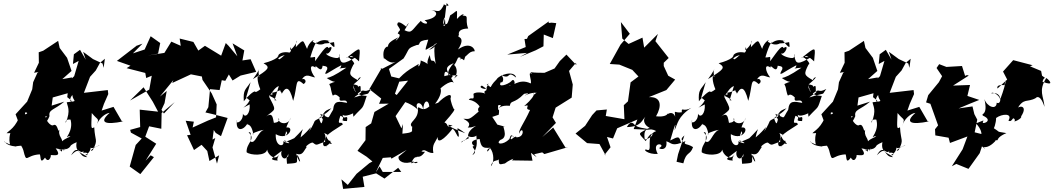

<svg xmlns="http://www.w3.org/2000/svg" viewBox="-20 -1000 6830 1245"><path d="M645 -588 583 -617 519 -664 536 -613 499 -677 459 -648 453 -585 490 -605 461 -506 429 -476 416 -370C485 -321 406 -332 449 -384C453 -339 495 -346 413 -337C416 -312 441 -287 406 -203C400 -247 485 -207 435 -232C464 -150 388 -91 424 -116C472 -119 361 -99 378 -59C401 -107 345 -108 370 -174C354 -115 360 -198 329 -190C308 -172 267 -236 276 -247C293 -236 302 -260 196 -194C223 -194 232 -204 174 -154C184 -143 194 -151 193 -162C194 -183 264 -152 301 -247C293 -291 334 -287 397 -341L315 -315L322 -368L428 -398L447 -498L384 -487L444 -540L415 -625L367 -689L357 -735L260 -671L231 -661L232 -593L201 -528L264 -540L310 -583L223 -529L195 -467L189 -421L156 -341L81 -259L97 -216C186 -257 133 -213 143 -271C170 -274 154 -246 112 -266C88 -173 33 -151 23 -136C100 -137 18 -148 47 -137C25 -57 75 -50 8 -80C13 -91 7 -57 83 -50C80 -54 169 -60 193 -58C88 -60 118 -69 131 -27C154 66 144 7 236 1C247 -2 234 76 272 22C301 74 326 -21 296 9C301 -6 394 33 341 -38C423 -18 434 -46 443 -64C398 -53 392 11 387 -53C374 15 394 -32 354 -27C455 -39 408 -50 477 -78C464 -9 513 -11 546 19C482 19 509 -63 441 7C482 -69 498 9 523 -22C505 6 554 -27 546 6C501 6 577 11 568 -64C556 -12 611 -60 626 -56C586 -49 550 -8 582 -27C618 -99 596 -81 591 -175C569 -161 571 -168 575 -267C621 -211 624 -242 603 -176C614 -229 665 -267 691 -268C620 -206 659 -188 780 -213L770 -214L716 -307L639 -283L654 -326L682 -390L679 -416L524 -398L564 -502L601 -543L628 -592L660 -619L652 -560Z M862 -702 868 -705 738 -605 826 -574 801 -558 922 -527 928 -494 964 -509 948 -419 823 -348 911 -434 971 -340 1005 -276 886 -289 889 -176 824 -158 829 -140 899 -102 860 -60 821 80 890 129 978 19 957 7 924 42 993 -68 907 -123 921 -111 947 -181 1026 -165 1028 -267 1113 -338 1043 -264 1027 -288 1047 -331 1061 -410 1017 -374 1108 -485 1125 -526 1154 -606 1097 -462 1218 -518 1289 -504 1293 -482 1353 -394 1385 -323 1381 -239 1328 -218 1229 -173 1237 -211 1184 -217 1216 -126 1193 -123 1238 -27 1287 -61 1324 -21 1338 44 1401 7 1379 92 1387 61 1358 -44 1376 -105 1358 -95 1366 -157 1379 -138 1413 -117 1456 -235 1355 -261 1312 -271 1331 -305 1342 -422 1404 -416 1418 -480 1441 -476 1464 -517 1488 -478 1540 -510 1641 -534 1605 -616 1552 -608 1564 -673 1488 -719 1519 -635 1462 -703 1444 -721 1414 -639 1309 -703 1266 -672 1234 -728 1145 -750 1152 -703 1091 -730 1046 -657 939 -640 1005 -652 1019 -721 957 -765 918 -679 842 -654 904 -717Z M1773 -349C1746 -380 1698 -378 1748 -388C1737 -431 1701 -370 1808 -420C1781 -414 1814 -400 1806 -390C1829 -434 1855 -451 1881 -346C1911 -442 1891 -508 1948 -455C1976 -469 1954 -498 1937 -485C1966 -529 1989 -502 2023 -498C1989 -540 1985 -591 2025 -562C2023 -594 2064 -513 2072 -574C2104 -570 2103 -563 2102 -552C2067 -489 2108 -534 2193 -577C2190 -540 2144 -556 2226 -561C2146 -507 2121 -499 2099 -494C2172 -442 2188 -492 2115 -455C2121 -443 2125 -433 2127 -416C2145 -340 2132 -418 2183 -368C2173 -324 2225 -369 2231 -333C2179 -342 2146 -352 2140 -288C2099 -225 2127 -231 2057 -262C2085 -189 2101 -191 2083 -265C2065 -196 2068 -178 2048 -233C2096 -273 2069 -276 2129 -298C2069 -234 2065 -268 2075 -245C1990 -202 2043 -236 1984 -147C2009 -204 1995 -164 1929 -109C1940 -177 1971 -185 1888 -104C1857 -90 1821 -71 1824 -90C1883 -66 1848 -67 1816 -84C1830 -47 1764 -41 1768 -130C1854 -80 1898 -193 1828 -171C1822 -141 1864 -147 1825 -116C1849 -168 1813 -140 1866 -237C1848 -179 1775 -201 1788 -235C1804 -191 1713 -207 1756 -203C1749 -229 1751 -278 1705 -244C1772 -300 1774 -275 1718 -387C1712 -326 1744 -428 1788 -442L1760 -350ZM1599 -349C1576 -301 1516 -283 1599 -323C1604 -260 1569 -232 1555 -263C1558 -208 1502 -190 1517 -222C1504 -145 1558 -149 1586 -202C1573 -180 1607 -217 1623 -129C1601 -129 1650 -152 1691 -158C1647 -141 1638 -65 1605 -82C1604 -104 1615 -152 1592 -141C1643 -96 1576 -75 1579 -13C1603 8 1705 13 1712 -30C1717 0 1761 48 1792 1C1758 50 1804 42 1760 39C1725 31 1750 24 1807 -22C1791 18 1835 56 1849 -3C1847 61 1872 -3 1867 -8C1831 41 1838 -1 1841 62C1932 56 1897 58 1909 3C1945 75 1915 51 1901 -3C1943 12 1949 -21 1970 -49C1946 -39 1999 -84 2010 -74C2042 -48 2027 -69 2120 -88C2136 -78 2072 -21 2075 -74C2118 -131 2051 -153 2105 -126C2097 -119 2086 -111 2132 -69C2115 -58 2077 -108 2102 -39C2067 -115 2095 -123 2203 -193C2194 -223 2161 -173 2187 -249C2233 -236 2168 -214 2230 -215C2240 -271 2206 -211 2202 -256C2224 -233 2318 -285 2315 -305C2280 -295 2263 -277 2272 -243C2343 -321 2326 -281 2358 -378C2323 -380 2275 -387 2269 -448C2287 -397 2304 -368 2300 -394C2351 -435 2326 -391 2387 -423C2350 -374 2397 -407 2277 -368C2298 -389 2335 -400 2319 -411C2317 -450 2327 -459 2259 -403C2351 -455 2264 -450 2273 -453C2356 -522 2300 -499 2300 -480C2241 -514 2240 -518 2272 -582C2294 -585 2230 -649 2227 -624C2329 -707 2315 -695 2308 -602C2236 -672 2226 -611 2299 -636C2200 -576 2190 -583 2180 -637C2177 -651 2192 -653 2174 -625C2155 -618 2092 -640 2095 -654C2117 -640 2152 -718 2110 -688C2101 -712 2078 -679 2023 -603C2025 -647 2025 -625 1992 -628C2022 -732 2047 -745 2027 -716C2083 -768 2147 -715 2103 -739C2160 -670 2149 -697 2146 -727C2046 -702 2050 -742 2116 -735C2108 -748 2081 -680 2007 -730C2030 -755 1982 -728 1971 -683C1943 -738 1954 -754 1898 -694C1899 -767 1929 -733 1862 -674C1863 -720 1877 -668 1857 -659C1789 -673 1758 -626 1800 -606C1756 -649 1783 -611 1689 -522C1768 -591 1771 -637 1837 -644C1824 -656 1777 -577 1784 -641C1794 -640 1773 -611 1689 -590C1736 -562 1724 -551 1620 -487C1693 -584 1641 -564 1662 -501C1645 -523 1646 -472 1668 -421C1672 -425 1638 -395 1635 -406C1627 -413 1585 -376 1561 -343C1556 -420 1571 -415 1605 -467L1576 -368Z M2565 15C2557 45 2603 71 2660 46C2670 79 2725 30 2645 59C2682 -21 2689 51 2736 -16C2679 -8 2708 -89 2673 -48C2634 17 2683 -34 2676 24C2739 -67 2733 -5 2790 -8C2780 -66 2803 -75 2818 -112C2814 -46 2898 -140 2914 -166C2937 -151 2943 -112 2954 -113C2963 -152 2909 -200 2997 -136C2879 -180 2862 -202 2915 -185C2866 -168 2893 -196 2862 -206C2920 -271 2935 -294 2922 -294C2902 -336 2900 -366 2902 -363C2917 -415 2837 -358 2805 -315C2855 -346 2881 -354 2801 -327C2873 -419 2819 -454 2829 -418C2822 -417 2903 -490 2923 -462C2881 -542 2848 -559 2922 -591C2843 -500 2933 -522 2847 -465C2948 -505 2923 -525 2861 -506C2861 -537 2869 -546 2895 -517C2927 -498 2975 -533 2924 -491C2971 -547 2909 -618 2905 -559C2964 -606 2930 -656 2989 -609C3006 -666 3016 -673 2960 -614C3011 -627 3016 -670 3057 -667C3064 -677 3030 -737 2950 -679C3009 -771 2932 -754 2956 -772C2945 -819 3018 -814 3016 -815C2989 -882 3036 -907 2959 -895C2999 -891 2995 -935 2943 -877C2944 -953 2950 -931 2902 -902C2898 -912 2883 -821 2869 -849C2862 -810 2841 -840 2864 -891C2856 -895 2882 -840 2853 -833C2864 -863 2865 -892 2876 -980C2917 -943 2836 -977 2861 -974C2827 -906 2825 -934 2767 -934C2829 -933 2824 -881 2733 -869C2776 -840 2723 -840 2709 -865C2647 -803 2653 -780 2603 -804C2653 -883 2618 -840 2614 -827C2535 -893 2566 -818 2552 -845C2589 -789 2570 -815 2559 -782C2605 -774 2508 -702 2563 -758C2532 -742 2471 -716 2507 -675C2511 -720 2452 -698 2469 -620C2474 -631 2505 -572 2558 -605L2459 -554L2448 -558L2451 -552L2375 -422L2452 -361L2438 -327L2501 -328L2408 -274L2387 -200L2351 -176L2350 -91L2298 -22L2357 16L2395 47L2375 58L2292 127L2235 199L2194 163L2205 225L2343 212L2332 146L2419 124L2473 158L2562 88L2582 115H2462L2441 79L2418 117L2423 104L2462 24L2527 19L2622 -35L2588 -112L2593 -196L2583 -168L2545 -247L2624 -361L2632 -369L2579 -366L2541 -392L2576 -490L2517 -504L2502 -553L2597 -621C2640 -689 2617 -684 2682 -708C2717 -707 2673 -735 2757 -743C2729 -647 2731 -678 2792 -704C2782 -704 2863 -757 2762 -677C2827 -695 2779 -744 2805 -585C2787 -633 2776 -574 2767 -643C2725 -559 2792 -579 2708 -608C2709 -580 2686 -551 2695 -586C2679 -572 2607 -545 2548 -468L2626 -477L2554 -386L2533 -350C2601 -354 2668 -312 2689 -289C2660 -346 2726 -347 2724 -279C2724 -354 2759 -359 2764 -310C2712 -264 2691 -326 2690 -295C2696 -221 2622 -208 2651 -178C2736 -245 2647 -177 2714 -204C2689 -231 2650 -238 2652 -150C2638 -129 2569 -142 2505 -110L2481 -40L2492 -43L2518 29L2617 -28Z M3444 0 3496 -12 3510 -1 3664 -46 3647 -43 3567 -173 3496 -111 3585 -203 3563 -239 3583 -302 3687 -367 3694 -452 3670 -540 3715 -593 3717 -578 3653 -646 3610 -604 3576 -556 3511 -528C3391 -527 3418 -542 3431 -519C3396 -548 3432 -472 3421 -459C3343 -498 3291 -427 3282 -447C3335 -426 3318 -506 3295 -473C3274 -452 3201 -427 3229 -469C3235 -454 3257 -490 3229 -514C3298 -478 3262 -549 3327 -497C3315 -547 3216 -515 3200 -485C3139 -426 3183 -424 3133 -455C3141 -442 3160 -483 3135 -432C3151 -412 3070 -430 3105 -445C3174 -399 3099 -425 3128 -390C3126 -399 3064 -408 3050 -391C3058 -338 3036 -378 3020 -353C2989 -350 3046 -366 3087 -314C3102 -269 3113 -307 3113 -314C3057 -310 3087 -253 3095 -286C3018 -220 3026 -228 2986 -230C2982 -227 3046 -208 3013 -173C3044 -174 3032 -173 3067 -184C2997 -143 3015 -99 3024 -106C2946 -66 2988 -98 2970 -74C3021 -124 2956 -48 3032 -131C2977 -113 3093 -89 3078 -155C3051 -109 3099 -76 3043 6C3092 -23 3017 -52 3058 -53C3044 -57 3015 -90 3090 -99C3100 -41 3114 -39 3159 -42C3131 9 3134 -37 3157 -40C3187 -8 3183 61 3163 78C3177 17 3225 62 3214 12C3214 72 3212 69 3254 60C3303 21 3354 20 3342 24C3388 -42 3367 -40 3300 40L3433 42L3423 -9L3460 20ZM3214 -256C3222 -313 3205 -264 3210 -317C3241 -327 3226 -303 3196 -292C3222 -299 3224 -319 3286 -314C3292 -354 3311 -323 3378 -391C3367 -389 3438 -406 3383 -382C3393 -381 3400 -394 3447 -399C3466 -390 3512 -443 3444 -387C3423 -403 3482 -403 3379 -312C3431 -329 3371 -292 3417 -287C3378 -200 3342 -159 3346 -133C3371 -197 3391 -104 3324 -110C3309 -71 3357 -145 3296 -97C3281 -97 3307 -140 3310 -108C3296 -132 3291 -124 3283 -98C3241 -56 3190 -65 3225 -93C3288 -112 3222 -203 3253 -179L3205 -192L3172 -242ZM3351 -631 3454 -674 3504 -700 3506 -776 3565 -753 3587 -850 3557 -853 3538 -851V-861L3405 -766L3397 -748L3381 -747L3389 -695L3269 -646L3398 -657Z M4377 0 4418 -122C4371 -82 4435 -92 4396 -74C4384 -117 4382 -118 4326 -89C4358 -200 4366 -217 4354 -155C4374 -195 4374 -244 4463 -301C4408 -270 4399 -311 4401 -272C4350 -264 4354 -297 4358 -243C4343 -291 4284 -255 4312 -240C4304 -304 4340 -234 4234 -246C4272 -311 4270 -375 4187 -370L4301 -416L4358 -484L4313 -509L4284 -572V-593L4316 -624L4230 -733L4246 -780L4157 -691L4146 -756L4056 -715L4015 -750L4006 -857L4064 -781L4004 -711L3934 -585L3996 -581L4080 -547L4120 -504L4069 -466L4052 -343L4025 -318L4029 -227L3908 -248L3915 -290L3848 -284L3820 -254L3774 -184L3712 -134L3787 -72L3867 -66L3907 7L3900 4L3939 -45L3916 -112L3955 -102L3982 -168L4113 -225L4089 -163L4221 -157C4149 -169 4110 -173 4097 -191C4107 -163 4080 -244 4045 -176C4140 -178 4142 -223 4166 -244C4132 -206 4198 -149 4210 -182C4109 -125 4114 -146 4167 -85C4216 -176 4236 -111 4161 -95C4147 -181 4196 -171 4235 -150C4157 -124 4221 -6 4172 -30C4144 -35 4180 3 4245 -2C4199 -90 4304 -66 4257 -42C4242 -36 4311 -12 4301 -84C4338 -72 4336 -46 4425 -85C4408 -58 4435 -72 4474 -46C4455 9 4430 -20 4411 59L4367 49Z M4724 -349C4697 -380 4649 -378 4699 -388C4688 -431 4652 -370 4759 -420C4732 -414 4765 -400 4757 -390C4780 -434 4806 -451 4832 -346C4862 -442 4842 -508 4899 -455C4927 -469 4905 -498 4888 -485C4917 -529 4940 -502 4974 -498C4940 -540 4936 -591 4976 -562C4974 -594 5015 -513 5023 -574C5055 -570 5054 -563 5053 -552C5018 -489 5059 -534 5144 -577C5141 -540 5095 -556 5177 -561C5097 -507 5072 -499 5050 -494C5123 -442 5139 -492 5066 -455C5072 -443 5076 -433 5078 -416C5096 -340 5083 -418 5134 -368C5124 -324 5176 -369 5182 -333C5130 -342 5097 -352 5091 -288C5050 -225 5078 -231 5008 -262C5036 -189 5052 -191 5034 -265C5016 -196 5019 -178 4999 -233C5047 -273 5020 -276 5080 -298C5020 -234 5016 -268 5026 -245C4941 -202 4994 -236 4935 -147C4960 -204 4946 -164 4880 -109C4891 -177 4922 -185 4839 -104C4808 -90 4772 -71 4775 -90C4834 -66 4799 -67 4767 -84C4781 -47 4715 -41 4719 -130C4805 -80 4849 -193 4779 -171C4773 -141 4815 -147 4776 -116C4800 -168 4764 -140 4817 -237C4799 -179 4726 -201 4739 -235C4755 -191 4664 -207 4707 -203C4700 -229 4702 -278 4656 -244C4723 -300 4725 -275 4669 -387C4663 -326 4695 -428 4739 -442L4711 -350ZM4550 -349C4527 -301 4467 -283 4550 -323C4555 -260 4520 -232 4506 -263C4509 -208 4453 -190 4468 -222C4455 -145 4509 -149 4537 -202C4524 -180 4558 -217 4574 -129C4552 -129 4601 -152 4642 -158C4598 -141 4589 -65 4556 -82C4555 -104 4566 -152 4543 -141C4594 -96 4527 -75 4530 -13C4554 8 4656 13 4663 -30C4668 0 4712 48 4743 1C4709 50 4755 42 4711 39C4676 31 4701 24 4758 -22C4742 18 4786 56 4800 -3C4798 61 4823 -3 4818 -8C4782 41 4789 -1 4792 62C4883 56 4848 58 4860 3C4896 75 4866 51 4852 -3C4894 12 4900 -21 4921 -49C4897 -39 4950 -84 4961 -74C4993 -48 4978 -69 5071 -88C5087 -78 5023 -21 5026 -74C5069 -131 5002 -153 5056 -126C5048 -119 5037 -111 5083 -69C5066 -58 5028 -108 5053 -39C5018 -115 5046 -123 5154 -193C5145 -223 5112 -173 5138 -249C5184 -236 5119 -214 5181 -215C5191 -271 5157 -211 5153 -256C5175 -233 5269 -285 5266 -305C5231 -295 5214 -277 5223 -243C5294 -321 5277 -281 5309 -378C5274 -380 5226 -387 5220 -448C5238 -397 5255 -368 5251 -394C5302 -435 5277 -391 5338 -423C5301 -374 5348 -407 5228 -368C5249 -389 5286 -400 5270 -411C5268 -450 5278 -459 5210 -403C5302 -455 5215 -450 5224 -453C5307 -522 5251 -499 5251 -480C5192 -514 5191 -518 5223 -582C5245 -585 5181 -649 5178 -624C5280 -707 5266 -695 5259 -602C5187 -672 5177 -611 5250 -636C5151 -576 5141 -583 5131 -637C5128 -651 5143 -653 5125 -625C5106 -618 5043 -640 5046 -654C5068 -640 5103 -718 5061 -688C5052 -712 5029 -679 4974 -603C4976 -647 4976 -625 4943 -628C4973 -732 4998 -745 4978 -716C5034 -768 5098 -715 5054 -739C5111 -670 5100 -697 5097 -727C4997 -702 5001 -742 5067 -735C5059 -748 5032 -680 4958 -730C4981 -755 4933 -728 4922 -683C4894 -738 4905 -754 4849 -694C4850 -767 4880 -733 4813 -674C4814 -720 4828 -668 4808 -659C4740 -673 4709 -626 4751 -606C4707 -649 4734 -611 4640 -522C4719 -591 4722 -637 4788 -644C4775 -656 4728 -577 4735 -641C4745 -640 4724 -611 4640 -590C4687 -562 4675 -551 4571 -487C4644 -584 4592 -564 4613 -501C4596 -523 4597 -472 4619 -421C4623 -425 4589 -395 4586 -406C4578 -413 4536 -376 4512 -343C4507 -420 4522 -415 4556 -467L4527 -368Z M5870 -588 5808 -617 5744 -664 5761 -613 5724 -677 5684 -648 5678 -585 5715 -605 5686 -506 5654 -476 5641 -370C5710 -321 5631 -332 5674 -384C5678 -339 5720 -346 5638 -337C5641 -312 5666 -287 5631 -203C5625 -247 5710 -207 5660 -232C5689 -150 5613 -91 5649 -116C5697 -119 5586 -99 5603 -59C5626 -107 5570 -108 5595 -174C5579 -115 5585 -198 5554 -190C5533 -172 5492 -236 5501 -247C5518 -236 5527 -260 5421 -194C5448 -194 5457 -204 5399 -154C5409 -143 5419 -151 5418 -162C5419 -183 5489 -152 5526 -247C5518 -291 5559 -287 5622 -341L5540 -315L5547 -368L5653 -398L5672 -498L5609 -487L5669 -540L5640 -625L5592 -689L5582 -735L5485 -671L5456 -661L5457 -593L5426 -528L5489 -540L5535 -583L5448 -529L5420 -467L5414 -421L5381 -341L5306 -259L5322 -216C5411 -257 5358 -213 5368 -271C5395 -274 5379 -246 5337 -266C5313 -173 5258 -151 5248 -136C5325 -137 5243 -148 5272 -137C5250 -57 5300 -50 5233 -80C5238 -91 5232 -57 5308 -50C5305 -54 5394 -60 5418 -58C5313 -60 5343 -69 5356 -27C5379 66 5369 7 5461 1C5472 -2 5459 76 5497 22C5526 74 5551 -21 5521 9C5526 -6 5619 33 5566 -38C5648 -18 5659 -46 5668 -64C5623 -53 5617 11 5612 -53C5599 15 5619 -32 5579 -27C5680 -39 5633 -50 5702 -78C5689 -9 5738 -11 5771 19C5707 19 5734 -63 5666 7C5707 -69 5723 9 5748 -22C5730 6 5779 -27 5771 6C5726 6 5802 11 5793 -64C5781 -12 5836 -60 5851 -56C5811 -49 5775 -8 5807 -27C5843 -99 5821 -81 5816 -175C5794 -161 5796 -168 5800 -267C5846 -211 5849 -242 5828 -176C5839 -229 5890 -267 5916 -268C5845 -206 5884 -188 6005 -213L5995 -214L5941 -307L5864 -283L5879 -326L5907 -390L5904 -416L5749 -398L5789 -502L5826 -543L5853 -592L5885 -619L5877 -560Z M6250 -513 6238 -508 6218 -572 6117 -566 6070 -584 6053 -559 6089 -506 6068 -467 5999 -383 5985 -336 6013 -327 6063 -187 6043 -162 6045 -122 6131 -107 6140 -73 6253 -115 6222 -32 6152 78 6181 63 6260 95 6333 -7 6355 -75C6348 -80 6316 -71 6345 -38C6337 -82 6395 11 6347 -66C6318 -70 6361 -8 6432 -83C6454 -113 6419 -95 6396 -107C6489 -72 6407 -95 6506 -137C6431 -151 6478 -135 6422 -170C6422 -152 6440 -205 6439 -235C6477 -263 6549 -268 6519 -218C6546 -202 6545 -255 6562 -221C6539 -198 6612 -232 6601 -245C6651 -321 6580 -318 6574 -291C6618 -369 6640 -333 6696 -364C6703 -373 6728 -385 6753 -307C6747 -381 6712 -408 6764 -494C6783 -483 6823 -438 6740 -470C6749 -510 6772 -482 6737 -509L6731 -540L6659 -570L6676 -577L6550 -610L6484 -536L6511 -484L6448 -426C6440 -451 6476 -449 6494 -448C6502 -507 6513 -480 6466 -356C6455 -393 6405 -407 6410 -394C6480 -411 6477 -315 6443 -334C6442 -284 6380 -307 6363 -358C6390 -247 6336 -266 6354 -250C6434 -214 6331 -186 6357 -213C6334 -208 6399 -237 6309 -200C6379 -122 6313 -103 6364 -126L6300 -142L6317 -224L6298 -260L6286 -310L6196 -297L6270 -328L6330 -352L6253 -378L6270 -449L6160 -445L6262 -510Z"/></svg>

Font: Hussar Lance
Style: Italic
Weight: 700
Foundry: Cannot Into Space Fonts, PlusOne Fonts
Version: Version 2.27